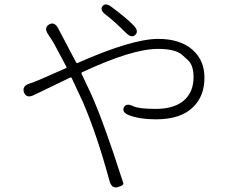

<svg xmlns="http://www.w3.org/2000/svg" viewBox="-20 -806 1040 864"><path d="M510 36Q483 44 473 9Q416 -201 353 -347Q346 -363 338 -379L303 -454Q301 -459 296 -457L132 -378Q99 -362 88 -390Q78 -419 113 -430L128 -435Q144 -441 160 -448L276 -499Q281 -501 279 -505L224 -608Q216 -623 206 -637L197 -651Q176 -681 201 -696Q225 -710 242 -678L322 -526Q325 -521 330 -523Q574 -631 692 -631Q789 -631 844.5 -583.5Q900 -536 900 -457Q900 -374 850 -325Q794 -269 682 -269Q610 -269 562 -287Q528 -300 537 -322Q547 -344 580 -328Q605 -316 681 -316Q771 -316 815 -361Q851 -398 851 -459Q851 -512 826 -535Q813 -547 800 -559Q769 -586 691 -586Q574 -586 350 -481Q345 -479 347 -474L390 -383Q446 -258 526 -9Q532 8 535 18Q538 28 510 36ZM589 -649Q572 -633 547 -658Q495 -710 457 -739Q428 -760 441 -778Q454 -796 483 -774Q549 -725 581 -692Q606 -666 589 -649Z"/></svg>

Font: Resource Han Rounded JP Light
Style: Regular
Weight: 300
Designer: Cyano Hao (round all glyphs); Ryoko NISHIZUKA 西塚涼子 (kana, bopomofo & ideographs); Paul D. Hunt (Latin, Greek & Cyrillic)
Foundry: Cyano Hao
Version: 0.990